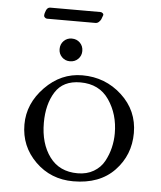

<svg xmlns="http://www.w3.org/2000/svg" viewBox="-54 -789 712 850"><g transform="rotate(5 302.5 -363.5)"><path d="M135 -742H358Q364 -742 368.5 -737.5Q373 -733 371 -728Q367 -716 364.5 -710.5Q362 -705 355.5 -698.5Q349 -692 340 -692H125Q120 -692 115.5 -696Q111 -700 111 -704Q111 -715 117 -728.5Q123 -742 135 -742ZM192 -563Q192 -585 206.5 -599.5Q221 -614 242 -614Q264 -614 278.5 -599.5Q293 -585 293 -563Q293 -542 278.5 -527.5Q264 -513 242 -513Q221 -513 206.5 -527.5Q192 -542 192 -563ZM66 -217Q66 -310 137 -383Q208 -456 303 -456Q405 -456 478.5 -388.5Q552 -321 552 -221Q552 -123 486 -54Q420 15 303 15Q203 15 134.5 -52.5Q66 -120 66 -217ZM297 -424Q220 -424 185.5 -369Q151 -314 151 -232Q151 -140 194.5 -81Q238 -22 319 -22Q360 -22 390.5 -40Q421 -58 437 -87.5Q453 -117 460.5 -148.5Q468 -180 468 -212Q468 -297 424.5 -360.5Q381 -424 297 -424Z"/></g></svg>

Font: EB Garamond 12 All SC
Style: AllSC
Weight: 400
Version: Version 0.016 ; ttfautohint (v0.97) -l 8 -r 50 -G 200 -x 0 -